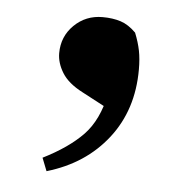

<svg xmlns="http://www.w3.org/2000/svg" viewBox="-36 -188 410 411"><g transform="rotate(5 169.0 17.5)"><path d="M78 187 67 159Q121 132 152 100Q183 68 195 10L208 48L140 12Q109 -4 96 -25Q83 -46 83 -67Q83 -103 108 -127.5Q133 -152 169 -152Q191 -152 208 -146.5Q225 -141 241 -125Q249 -105 252.5 -87.5Q256 -70 256 -47Q256 40 208 101.5Q160 163 78 187Z"/></g></svg>

Font: Noto Serif TC ExtraBold
Style: Regular
Weight: 800
Designer: Ryoko NISHIZUKA 西塚涼子 (kana & ideographs); Frank Grießhammer (Latin, Greek & Cyrillic); Wenlong ZHANG 张文龙 (bopomofo); San
Foundry: Adobe
Version: Version 2.002-H1;hotconv 1.1.0;makeotfexe 2.6.0